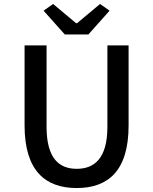

<svg xmlns="http://www.w3.org/2000/svg" viewBox="-20 -936 773 969"><path d="M200 -882 307 -762H426L533 -882L485 -916L369 -819H364L248 -916ZM367 13C525 13 629 -73 629 -303V-707H522V-296C522 -136 456 -84 367 -84C279 -84 215 -136 215 -296V-707H104V-303C104 -73 210 13 367 13Z"/></svg>

Font: Spoqa Han Sans Neo Medium
Style: Regular
Weight: 500
Designer: [Spoqa Han Sans Neo] Dong-huui Kim ___ Younghwa Kang ___ Yujin Lee ___ [Noto Sans] Ryoko NISHIZUKA ____ (kana & ideograp
Foundry: Spoqa (http://www.spoqa-han-sans.com)
Version: Version 1.100;hotconv 1.0.109;makeotfexe 2.5.65596